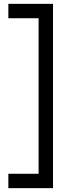

<svg xmlns="http://www.w3.org/2000/svg" viewBox="-20 -800 380 1000"><path d="M23.5 180V105H181V-705H23.5V-780H256V180Z"/></svg>

Font: Mohave Light
Style: Regular
Weight: 400
Version: Version 2.003